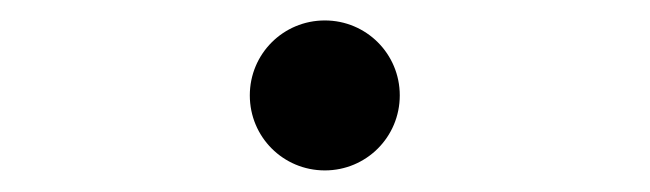

<svg xmlns="http://www.w3.org/2000/svg" viewBox="-20 -547 626 185"><path d="M293 -382.8C333 -382.8 365.2 -415 365.2 -455.1C365.2 -495.1 333 -527.3 293 -527.3C252.9 -527.3 220.7 -495.1 220.7 -455.1C220.7 -415 252.9 -382.8 293 -382.8Z"/></svg>

Font: CaskaydiaCove Nerd Font
Style: Regular
Weight: 400
Designer: Aaron Bell
Foundry: Saja Typeworks
Version: Version 2111.1;Nerd Fonts 2.3.3